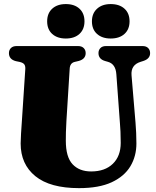

<svg xmlns="http://www.w3.org/2000/svg" viewBox="-20 -932 784 967"><path d="M584 -312 566 -558Q562.5 -609.5 524 -620.5L510 -624.5Q476 -634 476 -664.5Q476 -680 485.8 -690Q495.5 -700 513.5 -700H698Q716.5 -700 726.2 -690Q736 -680 736 -664.5Q736 -636 702 -625L688 -620.5Q638 -605 642.5 -552.5L662.5 -314.5Q664.5 -288 665.8 -262.5Q667 -237 667 -209.5Q667 -145.5 636.8 -94.8Q606.5 -44 542.8 -14.2Q479 15.5 378 15.5Q232 15.5 158 -44.8Q84 -105 84 -209.5Q84 -227.5 86 -259.8Q88 -292 90.5 -327L107.5 -585.5Q108 -600.5 102 -608.2Q96 -616 79.5 -620L60 -624Q25 -633 25 -664.5Q25 -680 35 -690Q45 -700 63.5 -700H373.5Q391.5 -700 401.5 -690Q411.5 -680 411.5 -664.5Q411.5 -634.5 376.5 -625L355.5 -620Q332.5 -614 331 -586L314.5 -322.5Q312.5 -291.5 312 -266Q311.5 -240.5 311.5 -223Q311.5 -141 345.5 -104.8Q379.5 -68.5 439 -68.5Q508.5 -68.5 548.2 -107Q588 -145.5 588 -212.5Q588 -247 586.8 -269Q585.5 -291 584 -312ZM311.5 -738Q268.5 -738 243 -761Q217.5 -784 217.5 -824.5Q217.5 -865 243 -888.2Q268.5 -911.5 311.5 -911.5Q355 -911.5 380.2 -888.2Q405.5 -865 405.5 -824.5Q405.5 -784.5 380.2 -761.2Q355 -738 311.5 -738ZM537.5 -738Q494.5 -738 468.8 -761Q443 -784 443 -824.5Q443 -864.5 468.8 -888Q494.5 -911.5 537.5 -911.5Q581.5 -911.5 607 -888.2Q632.5 -865 632.5 -824.5Q632.5 -784.5 607 -761.2Q581.5 -738 537.5 -738Z"/></svg>

Font: Fraunces 72pt S050 Black
Style: Regular
Weight: 900
Version: Version 1.000; ttfautohint (v1.8.3)